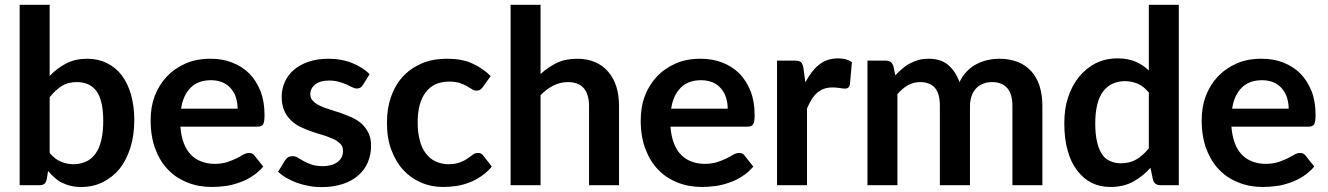

<svg xmlns="http://www.w3.org/2000/svg" viewBox="-20 -763 5471 791"><path d="M184.6 -362.8V-132.8Q205.6 -107.4 230.5 -97.2Q256.3 -86.4 282.7 -86.4Q309.6 -86.4 334 -97.2Q356 -106.4 372.6 -128.9Q389.2 -151.4 397 -184.6Q405.3 -219.2 405.3 -265.1Q405.3 -349.6 377.4 -387.7Q349.6 -424.8 296.9 -424.8Q260.3 -424.8 234.9 -409.2Q209.5 -393.1 184.6 -362.8ZM184.6 -743.2V-450.2Q214.8 -481.9 253.4 -502Q290.5 -521 339.4 -521Q383.8 -521 419.9 -503.4Q455.6 -485.8 481 -453.6Q506.3 -419.9 519.5 -374Q533.2 -326.2 533.2 -269.5Q533.2 -205.6 517.6 -155.8Q501 -103.5 473.6 -68.8Q445.8 -34.2 403.8 -12.7Q364.3 7.3 314 7.3Q289.6 7.3 270.5 2.4Q254.4 -1 234.4 -10.7Q219.2 -18.1 204.6 -31.7Q191.9 -42 178.2 -58.6L172.4 -23.9Q169.4 -10.7 162.6 -5.4Q154.8 0 142.6 0H61V-743.2Z M726.1 -315.4H959Q959 -337.9 952.1 -360.8Q946.3 -380.4 931.6 -397.9Q918.9 -413.6 897.9 -423.3Q875.5 -432.6 849.6 -432.6Q796.4 -432.6 765.6 -401.9Q733.9 -370.1 726.1 -315.4ZM1041 -241.2H723.1Q726.1 -202.1 737.3 -172.9Q747.6 -145 766.6 -125.5Q785.2 -106.4 809.6 -97.7Q835 -87.9 863.8 -87.9Q891.6 -87.9 916 -95.2Q933.1 -100.6 954.1 -110.4Q960 -113.3 969.7 -118.9Q979.5 -124.5 982.4 -126Q994.6 -132.8 1005.9 -132.8Q1021.5 -132.8 1028.8 -121.6L1064.5 -76.7Q1043.9 -52.7 1018.6 -36.6Q994.1 -20.5 965.3 -10.7Q933.1 0.5 908.7 3.4Q877.4 7.3 853 7.3Q798.3 7.3 753.4 -10.7Q705.6 -29.3 673.3 -63Q639.6 -97.2 620.1 -148.9Q600.6 -199.7 600.6 -267.6Q600.6 -323.2 617.2 -366.7Q635.3 -413.6 666.5 -446.8Q697.8 -480.5 743.7 -501Q788.1 -521 846.7 -521Q897 -521 936.5 -505.4Q978.5 -488.8 1006.8 -460.4Q1035.2 -431.6 1053.2 -387.7Q1069.8 -345.2 1069.8 -288.6Q1069.8 -260.7 1064 -251Q1058.1 -241.2 1041 -241.2Z M1502.9 -457.5 1475.1 -413.1Q1470.2 -405.3 1464.4 -401.9Q1459.5 -398.4 1450.7 -398.4Q1440.9 -398.4 1431.6 -403.3Q1428.2 -404.8 1420.2 -408.7Q1412.1 -412.6 1407.7 -415Q1396 -420.4 1377 -425.8Q1358.4 -431.2 1335.9 -431.2Q1299.3 -431.2 1279.3 -415.5Q1258.3 -399.4 1258.3 -375Q1258.3 -358.4 1269 -347.7Q1281.2 -335 1297.4 -327.6Q1318.4 -317.9 1337.4 -312.5Q1352.5 -308.1 1383.8 -297.4Q1396.5 -293 1429.2 -279.3Q1452.1 -269 1469.7 -253.4Q1486.8 -237.8 1498 -215.3Q1508.8 -192.4 1508.8 -162.6Q1508.8 -127.4 1495.6 -94.7Q1482.4 -63.5 1456.1 -40.5Q1429.7 -17.1 1392.1 -4.9Q1353 7.8 1303.7 7.8Q1275.9 7.8 1252 2.9Q1229 -1 1203.6 -9.8Q1185.5 -16.1 1160.6 -29.8Q1143.6 -39.1 1125.5 -55.2L1154.3 -102.1Q1160.2 -110.8 1167 -115.2Q1174.3 -119.6 1186 -119.6Q1197.3 -119.6 1208 -112.8Q1212.9 -109.4 1231.4 -99.1Q1245.6 -91.3 1263.7 -85Q1281.2 -78.6 1309.6 -78.6Q1330.6 -78.6 1347.7 -84Q1361.8 -88.4 1373.5 -97.7Q1383.3 -106 1388.7 -117.7Q1393.1 -128.4 1393.1 -140.6Q1393.1 -159.2 1382.8 -169.9Q1370.1 -182.6 1354 -189.9Q1328.1 -201.2 1313.5 -205.6Q1292.5 -211.4 1267.1 -220.2Q1241.2 -229 1220.7 -238.8Q1198.7 -248.5 1180.2 -266.1Q1161.1 -283.7 1151.4 -306.6Q1140.6 -330.1 1140.6 -364.3Q1140.6 -396.5 1152.8 -424.3Q1165 -452.6 1189.9 -474.6Q1214.4 -496.1 1250.5 -508.3Q1287.1 -521 1334 -521Q1387.2 -521 1430.7 -503.4Q1474.1 -485.8 1502.9 -457.5Z M2001.5 -449.7 1969.2 -404.3Q1963.9 -397.5 1958.5 -393.6Q1953.1 -389.6 1942.9 -389.6Q1933.1 -389.6 1924.3 -395.5Q1921.4 -397 1914.3 -401.6Q1907.2 -406.2 1902.8 -408.7Q1887.7 -416.5 1873.5 -421.4Q1855 -426.8 1830.6 -426.8Q1798.8 -426.8 1773.4 -415.5Q1750 -404.3 1732.9 -381.3Q1716.8 -360.4 1708.5 -328.6Q1700.7 -297.9 1700.7 -257.3Q1700.7 -216.8 1709.5 -184.6Q1717.3 -152.8 1734.4 -130.9Q1751 -108.9 1774.4 -98.1Q1799.3 -86.4 1827.6 -86.4Q1855 -86.4 1875.5 -94.2Q1893.1 -100.6 1906.2 -109.9Q1912.6 -114.3 1928.2 -126Q1937.5 -132.8 1948.7 -132.8Q1963.9 -132.8 1971.2 -121.6L2006.3 -76.7Q1985.8 -52.7 1961.9 -36.6Q1938.5 -20.5 1912.6 -10.7Q1881.8 0.5 1859.4 3.4Q1829.6 7.3 1805.2 7.3Q1756.3 7.3 1715.3 -10.7Q1673.3 -28.3 1642.1 -62Q1610.8 -95.7 1592.3 -145.5Q1574.2 -191.9 1574.2 -257.3Q1574.2 -315.4 1590.3 -362.3Q1606.4 -410.2 1638.2 -445.8Q1668.9 -480 1715.8 -501Q1760.7 -521 1823.2 -521Q1881.8 -521 1923.8 -502.4Q1968.8 -482.4 2001.5 -449.7Z M2207 -743.2V-458Q2237.3 -485.8 2272.9 -503.4Q2308.6 -521 2357.4 -521Q2399.4 -521 2432.1 -506.8Q2463.9 -493.2 2486.3 -466.8Q2508.8 -439.9 2519.5 -405.3Q2530.3 -370.1 2530.3 -326.7V0H2406.7V-326.7Q2406.7 -373.5 2385.3 -399.4Q2363.3 -424.8 2319.8 -424.8Q2288.1 -424.8 2259.8 -410.6Q2233.4 -397.5 2207 -371.1V0H2083.5V-743.2Z M2745.1 -315.4H2978Q2978 -337.9 2971.2 -360.8Q2965.3 -380.4 2950.7 -397.9Q2938 -413.6 2917 -423.3Q2894.5 -432.6 2868.7 -432.6Q2815.4 -432.6 2784.7 -401.9Q2752.9 -370.1 2745.1 -315.4ZM3060.1 -241.2H2742.2Q2745.1 -202.1 2756.3 -172.9Q2766.6 -145 2785.6 -125.5Q2804.2 -106.4 2828.6 -97.7Q2854 -87.9 2882.8 -87.9Q2910.6 -87.9 2935.1 -95.2Q2952.1 -100.6 2973.1 -110.4Q2979 -113.3 2988.8 -118.9Q2998.5 -124.5 3001.5 -126Q3013.7 -132.8 3024.9 -132.8Q3040.5 -132.8 3047.9 -121.6L3083.5 -76.7Q3063 -52.7 3037.6 -36.6Q3013.2 -20.5 2984.4 -10.7Q2952.1 0.5 2927.7 3.4Q2896.5 7.3 2872.1 7.3Q2817.4 7.3 2772.5 -10.7Q2724.6 -29.3 2692.4 -63Q2658.7 -97.2 2639.2 -148.9Q2619.6 -199.7 2619.6 -267.6Q2619.6 -323.2 2636.2 -366.7Q2654.3 -413.6 2685.5 -446.8Q2716.8 -480.5 2762.7 -501Q2807.1 -521 2865.7 -521Q2916 -521 2955.6 -505.4Q2997.6 -488.8 3025.9 -460.4Q3054.2 -431.6 3072.3 -387.7Q3088.9 -345.2 3088.9 -288.6Q3088.9 -260.7 3083 -251Q3077.1 -241.2 3060.1 -241.2Z M3290 -481.9 3297.9 -423.8Q3323.2 -471.7 3354.5 -496.6Q3386.7 -522.5 3432.6 -522.5Q3468.3 -522.5 3489.7 -506.8L3481.4 -414.6Q3479 -405.8 3474.6 -401.9Q3469.2 -397.9 3461.4 -397.9Q3455.1 -397.9 3439.5 -400.4Q3423.3 -402.8 3410.6 -402.8Q3390.1 -402.8 3374 -397Q3358.9 -391.6 3345.7 -379.9Q3332.5 -368.2 3323.2 -352.5Q3311 -331.5 3304.7 -315.9V0H3181.2V-513.2H3253.4Q3272.5 -513.2 3280.3 -506.3Q3287.6 -499.5 3290 -481.9Z M3677.2 0H3553.7V-513.2H3629.4Q3653.3 -513.2 3660.6 -490.7L3668.5 -452.6Q3679.2 -464.8 3697.3 -480Q3711.9 -493.2 3728.5 -501.5Q3748.5 -511.7 3764.6 -516.1Q3782.7 -521 3806.6 -521Q3856 -521 3886.7 -495.1Q3916.5 -469.7 3933.1 -424.8Q3944.3 -449.7 3963.4 -469.2Q3982.9 -488.8 4002.4 -498.5Q4027.8 -511.2 4048.8 -515.6Q4074.2 -521 4097.2 -521Q4138.2 -521 4172.9 -507.8Q4204.6 -495.6 4228 -470.2Q4251 -444.8 4262.7 -409.2Q4274.4 -371.1 4274.4 -326.7V0H4150.9V-326.7Q4150.9 -376 4129.4 -400.4Q4107.9 -424.8 4066.4 -424.8Q4046.9 -424.8 4031.2 -418.5Q4014.2 -412.1 4002.4 -399.9Q3989.7 -387.2 3983.4 -369.1Q3976.1 -348.1 3976.1 -326.7V0H3852.1V-326.7Q3852.1 -377.9 3831.5 -401.4Q3810.1 -424.8 3770.5 -424.8Q3744.6 -424.8 3720.7 -412.1Q3698.2 -399.4 3677.2 -375.5Z M4712.9 -151.9V-381.8Q4690.9 -408.2 4667.5 -418Q4641.6 -428.7 4614.3 -428.7Q4587.4 -428.7 4563.5 -418Q4541 -407.7 4524.9 -386.7Q4508.3 -364.3 4500.5 -332.5Q4492.2 -298.3 4492.2 -254.9Q4492.2 -210 4499.5 -179.2Q4505.9 -149.4 4520 -127.9Q4532.7 -107.9 4553.2 -99.6Q4574.2 -90.3 4596.7 -90.3Q4634.8 -90.3 4662.1 -106.4Q4688.5 -122.1 4712.9 -151.9ZM4712.9 -743.2H4836.4V0H4761.2Q4736.3 0 4730 -22.5L4719.7 -71.8Q4689.9 -37.6 4648.4 -14.6Q4608.4 7.3 4554.7 7.3Q4511.7 7.3 4477.5 -9.8Q4442.4 -27.3 4417.5 -61Q4391.6 -94.2 4378.4 -143.1Q4364.7 -191.4 4364.7 -254.9Q4364.7 -314.9 4379.9 -360.8Q4396.5 -411.1 4424.8 -445.8Q4454.6 -482.4 4494.1 -502.4Q4533.7 -522.5 4585 -522.5Q4627 -522.5 4658.7 -508.8Q4689 -495.6 4712.9 -472.7Z M5056.2 -315.4H5289.1Q5289.1 -337.9 5282.2 -360.8Q5276.4 -380.4 5261.7 -397.9Q5249 -413.6 5228 -423.3Q5205.6 -432.6 5179.7 -432.6Q5126.5 -432.6 5095.7 -401.9Q5064 -370.1 5056.2 -315.4ZM5371.1 -241.2H5053.2Q5056.2 -202.1 5067.4 -172.9Q5077.6 -145 5096.7 -125.5Q5115.2 -106.4 5139.6 -97.7Q5165 -87.9 5193.8 -87.9Q5221.7 -87.9 5246.1 -95.2Q5263.2 -100.6 5284.2 -110.4Q5290 -113.3 5299.8 -118.9Q5309.6 -124.5 5312.5 -126Q5324.7 -132.8 5335.9 -132.8Q5351.6 -132.8 5358.9 -121.6L5394.5 -76.7Q5374 -52.7 5348.6 -36.6Q5324.2 -20.5 5295.4 -10.7Q5263.2 0.5 5238.8 3.4Q5207.5 7.3 5183.1 7.3Q5128.4 7.3 5083.5 -10.7Q5035.6 -29.3 5003.4 -63Q4969.7 -97.2 4950.2 -148.9Q4930.7 -199.7 4930.7 -267.6Q4930.7 -323.2 4947.3 -366.7Q4965.3 -413.6 4996.6 -446.8Q5027.8 -480.5 5073.7 -501Q5118.2 -521 5176.8 -521Q5227.1 -521 5266.6 -505.4Q5308.6 -488.8 5336.9 -460.4Q5365.2 -431.6 5383.3 -387.7Q5399.9 -345.2 5399.9 -288.6Q5399.9 -260.7 5394 -251Q5388.2 -241.2 5371.1 -241.2Z"/></svg>

Font: Lato-SemiBold
Style: Bold
Weight: 500
Designer: Lukasz Dziedzic with Adam Twardoch and Botio Nikoltchev
Foundry: tyPoland Lukasz Dziedzic
Version: ""